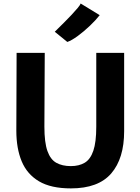

<svg xmlns="http://www.w3.org/2000/svg" viewBox="-20 -1036 778 1064"><path d="M373 8Q262.5 8 196.2 -31.2Q130 -70.5 100.2 -142Q70.5 -213.5 70.5 -311.5L72 -743H228L226 -334Q226 -246.5 242.8 -199.2Q259.5 -152 292.2 -133.8Q325 -115.5 372.5 -115.5Q418 -115.5 449.5 -134.2Q481 -153 497.2 -200.5Q513.5 -248 513.5 -334V-743H668V-309Q668 -158 596.5 -75Q525 8 373 8ZM353 -803.5 283.5 -860Q287.5 -864 302.2 -878.5Q317 -893 337 -913Q357 -933 376.8 -954Q396.5 -975 410.5 -991.8Q424.5 -1008.5 427 -1016.5L532.5 -952Q511 -924.5 478.2 -893.2Q445.5 -862 411.5 -837Q377.5 -812 353 -803.5Z"/></svg>

Font: Merriweather Sans
Style: Bold
Weight: 700
Designer: Eben Sorkin
Foundry: Eben Sorkin
Version: Version 1.008; ttfautohint (v1.7.19-72a1) -l 8 -r 50 -G 200 